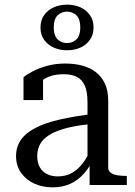

<svg xmlns="http://www.w3.org/2000/svg" viewBox="-20 -795 579 825"><path d="M384 -306 383 -263Q333 -259 293.5 -251Q254 -243 225 -231.5Q196 -220 177 -204.5Q158 -189 149 -169Q140 -149 140 -124Q140 -96 151 -76.5Q162 -57 182 -47Q202 -37 228 -37Q264 -37 291 -53Q318 -69 338.5 -97.5Q359 -126 375 -164L383 -119Q368 -80 342 -50.5Q316 -21 282.5 -5.5Q249 10 206 10Q163 10 127.5 -6Q92 -22 70.5 -52.5Q49 -83 49 -124Q49 -165 70.5 -195Q92 -225 134.5 -246.5Q177 -268 239.5 -282Q302 -296 384 -306ZM365 0V-104H356V-356Q356 -401 344.5 -427Q333 -453 310.5 -464.5Q288 -476 254 -476Q202 -476 169.5 -455Q137 -434 117 -404Q117 -419 120.5 -430.5Q124 -442 130.5 -450.5Q137 -459 146 -464Q155 -469 165 -471V-365H81V-463Q95 -475 120.5 -488.5Q146 -502 182 -512Q218 -522 261 -522Q299 -522 332 -513.5Q365 -505 390.5 -486Q416 -467 430.5 -436.5Q445 -406 445 -362V-75Q445 -61 455.5 -53Q466 -45 484 -42Q502 -39 524 -39H525V0ZM211 -677Q211 -642 227.5 -626Q244 -610 268 -610Q292 -610 308.5 -626Q325 -642 325 -677Q325 -713 308.5 -729Q292 -745 268 -745Q244 -745 227.5 -729Q211 -713 211 -677ZM382 -677Q382 -646 366.5 -624Q351 -602 325.5 -590.5Q300 -579 268 -579Q237 -579 211 -590.5Q185 -602 169.5 -624Q154 -646 154 -677Q154 -708 169.5 -730Q185 -752 211 -763.5Q237 -775 268 -775Q300 -775 325.5 -763.5Q351 -752 366.5 -730Q382 -708 382 -677Z"/></svg>

Font: Roboto Serif 72pt
Style: Regular
Weight: 400
Designer: Greg Gazdowicz
Foundry: Commercial Type
Version: Version 1.008